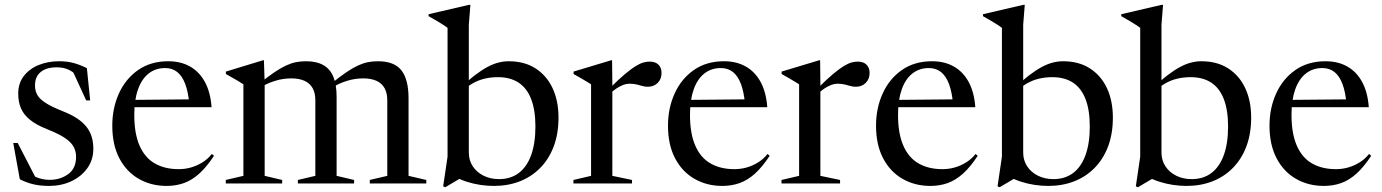

<svg xmlns="http://www.w3.org/2000/svg" viewBox="-20 -755 5687 790"><path d="M223 -503Q255.5 -503 282 -496Q308.5 -489 337.5 -474.5L351 -342H334.5L273.5 -475L311 -430.5Q286 -456.5 264.5 -467.2Q243 -478 213.5 -478Q171 -478 147.5 -458.8Q124 -439.5 124 -403.5Q124 -382 133.2 -365Q142.5 -348 167 -332Q191.5 -316 238 -297.5Q272.5 -284 296.8 -268Q321 -252 335.8 -233.2Q350.5 -214.5 357.2 -192.2Q364 -170 364 -143Q364 -97 339 -62.5Q314 -28 273 -9Q232 10 182 10Q146 10 117.2 3.2Q88.5 -3.5 61.5 -17.5L34.5 -166.5H53L132.5 -12.5L99.5 -42Q114 -32.5 128 -26.5Q142 -20.5 156 -17.8Q170 -15 184.5 -15Q228 -15 260.5 -38.5Q293 -62 293 -109.5Q293 -128.5 286.2 -144.2Q279.5 -160 265 -173.2Q250.5 -186.5 227.5 -199Q204.5 -211.5 172.5 -224Q129.5 -241 103.5 -262Q77.5 -283 66.2 -309.5Q55 -336 55 -369.5Q55 -412.5 78 -442.2Q101 -472 139.2 -487.5Q177.5 -503 223 -503Z M672.5 -503Q724 -503 762.2 -481.2Q800.5 -459.5 823.2 -417.5Q846 -375.5 850.5 -314H525L525.5 -344L797 -346.5L759 -326.5Q754.5 -376.5 742.2 -409.2Q730 -442 709.5 -458.5Q689 -475 659.5 -475Q620 -475 591.5 -452.5Q563 -430 547.8 -387Q532.5 -344 532.5 -282.5Q532.5 -205.5 554.2 -155.8Q576 -106 617 -82.5Q658 -59 715.5 -59Q741.5 -59 766 -66Q790.5 -73 812.8 -86.8Q835 -100.5 851.5 -121.5L860.5 -114Q830.5 -68.5 800.5 -41.2Q770.5 -14 737.5 -2Q704.5 10 665.5 10Q602 10 551.2 -19Q500.5 -48 471.2 -103.5Q442 -159 442 -238Q442 -310 469.2 -370.2Q496.5 -430.5 548.2 -466.8Q600 -503 672.5 -503Z M1069 -411V-31.5L1141 -14.5V0H909V-14.5L981.5 -31.5V-408Q973.5 -413.5 958.5 -422.5Q943.5 -431.5 909.5 -450.5V-460.5L1062 -507H1066ZM1365 -356.5V-31.5L1437 -14.5V0H1205.5V-14.5L1277.5 -31.5V-342Q1277.5 -372 1266.5 -392Q1255.5 -412 1233.5 -422.2Q1211.5 -432.5 1178.5 -432.5Q1143.5 -432.5 1110.8 -422Q1078 -411.5 1058 -398.5L1049.5 -413Q1083.5 -440.5 1109.5 -458Q1135.5 -475.5 1156.5 -485.2Q1177.5 -495 1197.2 -499Q1217 -503 1239 -503Q1283.5 -503 1311.5 -486.5Q1339.5 -470 1352.2 -437.5Q1365 -405 1365 -356.5ZM1661 -350V-31.5L1734 -14.5V0H1501.5V-14.5L1573.5 -31.5V-342Q1573.5 -372 1562.5 -392Q1551.5 -412 1529.5 -422.2Q1507.5 -432.5 1474.5 -432.5Q1439.5 -432.5 1406.8 -422Q1374 -411.5 1354 -398.5L1345.5 -413Q1379.5 -440.5 1405.5 -458Q1431.5 -475.5 1452.5 -485.2Q1473.5 -495 1493.2 -499Q1513 -503 1535 -503Q1602 -503 1631.5 -465.8Q1661 -428.5 1661 -350Z M1848 -30 1907.5 -41 1812 15.5 1803.5 11.5 1821.5 -110.5V-640.5Q1815 -645.5 1804.2 -652.5Q1793.5 -659.5 1778.2 -668.5Q1763 -677.5 1743.5 -688.5V-696.5L1909 -735H1915.5L1909 -653V-127Q1909 -95.5 1925.2 -70.8Q1941.5 -46 1969.8 -32Q1998 -18 2033.5 -18Q2081 -18 2114.5 -43.2Q2148 -68.5 2165.5 -117Q2183 -165.5 2183 -234.5Q2183 -302 2165.5 -347.2Q2148 -392.5 2113.8 -415Q2079.5 -437.5 2029 -437.5Q2000.5 -437.5 1974.8 -431.5Q1949 -425.5 1925.8 -412.5Q1902.5 -399.5 1880.5 -377.5L1875 -393Q1906.5 -424.5 1934 -445.5Q1961.5 -466.5 1985.2 -479.2Q2009 -492 2030.8 -497.5Q2052.5 -503 2072.5 -503Q2137.5 -503 2183.2 -473.8Q2229 -444.5 2253.5 -392.5Q2278 -340.5 2278 -271Q2278 -205 2258.5 -153Q2239 -101 2203.2 -64.5Q2167.5 -28 2119 -9Q2070.5 10 2012 10Q1985 10 1956.5 5.8Q1928 1.5 1900.5 -7.2Q1873 -16 1848 -30Z M2653.5 -501.5Q2676.5 -501.5 2689.2 -489Q2702 -476.5 2702 -455Q2702 -429.5 2686 -413.8Q2670 -398 2645 -398Q2634 -398 2622.8 -401.2Q2611.5 -404.5 2599 -407.5Q2586.5 -410.5 2571.5 -410.5Q2557.5 -410.5 2544.2 -405.5Q2531 -400.5 2518.2 -392.2Q2505.5 -384 2493 -372.5L2490.5 -393.5Q2526 -429 2551.8 -450.5Q2577.5 -472 2595.5 -483Q2613.5 -494 2627.2 -497.8Q2641 -501.5 2653.5 -501.5ZM2499.5 -411V-31.5L2580.5 -14.5V0H2339.5V-14.5L2412 -31.5V-408Q2405.5 -412.5 2395.8 -418.2Q2386 -424 2372.2 -432.2Q2358.5 -440.5 2340 -450.5V-460.5L2494.5 -507H2498.5Z M2959 -503Q3010.5 -503 3048.8 -481.2Q3087 -459.5 3109.8 -417.5Q3132.5 -375.5 3137 -314H2811.5L2812 -344L3083.5 -346.5L3045.5 -326.5Q3041 -376.5 3028.8 -409.2Q3016.5 -442 2996 -458.5Q2975.5 -475 2946 -475Q2906.5 -475 2878 -452.5Q2849.5 -430 2834.2 -387Q2819 -344 2819 -282.5Q2819 -205.5 2840.8 -155.8Q2862.5 -106 2903.5 -82.5Q2944.5 -59 3002 -59Q3028 -59 3052.5 -66Q3077 -73 3099.2 -86.8Q3121.5 -100.5 3138 -121.5L3147 -114Q3117 -68.5 3087 -41.2Q3057 -14 3024 -2Q2991 10 2952 10Q2888.5 10 2837.8 -19Q2787 -48 2757.8 -103.5Q2728.5 -159 2728.5 -238Q2728.5 -310 2755.8 -370.2Q2783 -430.5 2834.8 -466.8Q2886.5 -503 2959 -503Z M3509.5 -501.5Q3532.5 -501.5 3545.2 -489Q3558 -476.5 3558 -455Q3558 -429.5 3542 -413.8Q3526 -398 3501 -398Q3490 -398 3478.8 -401.2Q3467.5 -404.5 3455 -407.5Q3442.5 -410.5 3427.5 -410.5Q3413.5 -410.5 3400.2 -405.5Q3387 -400.5 3374.2 -392.2Q3361.5 -384 3349 -372.5L3346.5 -393.5Q3382 -429 3407.8 -450.5Q3433.5 -472 3451.5 -483Q3469.5 -494 3483.2 -497.8Q3497 -501.5 3509.5 -501.5ZM3355.5 -411V-31.5L3436.5 -14.5V0H3195.5V-14.5L3268 -31.5V-408Q3261.5 -412.5 3251.8 -418.2Q3242 -424 3228.2 -432.2Q3214.5 -440.5 3196 -450.5V-460.5L3350.5 -507H3354.5Z M3815 -503Q3866.5 -503 3904.8 -481.2Q3943 -459.5 3965.8 -417.5Q3988.5 -375.5 3993 -314H3667.5L3668 -344L3939.5 -346.5L3901.5 -326.5Q3897 -376.5 3884.8 -409.2Q3872.5 -442 3852 -458.5Q3831.5 -475 3802 -475Q3762.5 -475 3734 -452.5Q3705.5 -430 3690.2 -387Q3675 -344 3675 -282.5Q3675 -205.5 3696.8 -155.8Q3718.5 -106 3759.5 -82.5Q3800.5 -59 3858 -59Q3884 -59 3908.5 -66Q3933 -73 3955.2 -86.8Q3977.5 -100.5 3994 -121.5L4003 -114Q3973 -68.5 3943 -41.2Q3913 -14 3880 -2Q3847 10 3808 10Q3744.5 10 3693.8 -19Q3643 -48 3613.8 -103.5Q3584.5 -159 3584.5 -238Q3584.5 -310 3611.8 -370.2Q3639 -430.5 3690.8 -466.8Q3742.5 -503 3815 -503Z M4129 -30 4188.5 -41 4093 15.5 4084.5 11.5 4102.5 -110.5V-640.5Q4096 -645.5 4085.2 -652.5Q4074.5 -659.5 4059.2 -668.5Q4044 -677.5 4024.5 -688.5V-696.5L4190 -735H4196.5L4190 -653V-127Q4190 -95.5 4206.2 -70.8Q4222.5 -46 4250.8 -32Q4279 -18 4314.5 -18Q4362 -18 4395.5 -43.2Q4429 -68.5 4446.5 -117Q4464 -165.5 4464 -234.5Q4464 -302 4446.5 -347.2Q4429 -392.5 4394.8 -415Q4360.5 -437.5 4310 -437.5Q4281.5 -437.5 4255.8 -431.5Q4230 -425.5 4206.8 -412.5Q4183.5 -399.5 4161.5 -377.5L4156 -393Q4187.5 -424.5 4215 -445.5Q4242.5 -466.5 4266.2 -479.2Q4290 -492 4311.8 -497.5Q4333.5 -503 4353.5 -503Q4418.5 -503 4464.2 -473.8Q4510 -444.5 4534.5 -392.5Q4559 -340.5 4559 -271Q4559 -205 4539.5 -153Q4520 -101 4484.2 -64.5Q4448.5 -28 4400 -9Q4351.5 10 4293 10Q4266 10 4237.5 5.8Q4209 1.5 4181.5 -7.2Q4154 -16 4129 -30Z M4698 -30 4757.5 -41 4662 15.5 4653.5 11.5 4671.5 -110.5V-640.5Q4665 -645.5 4654.2 -652.5Q4643.5 -659.5 4628.2 -668.5Q4613 -677.5 4593.5 -688.5V-696.5L4759 -735H4765.5L4759 -653V-127Q4759 -95.5 4775.2 -70.8Q4791.5 -46 4819.8 -32Q4848 -18 4883.5 -18Q4931 -18 4964.5 -43.2Q4998 -68.5 5015.5 -117Q5033 -165.5 5033 -234.5Q5033 -302 5015.5 -347.2Q4998 -392.5 4963.8 -415Q4929.5 -437.5 4879 -437.5Q4850.5 -437.5 4824.8 -431.5Q4799 -425.5 4775.8 -412.5Q4752.5 -399.5 4730.5 -377.5L4725 -393Q4756.5 -424.5 4784 -445.5Q4811.5 -466.5 4835.2 -479.2Q4859 -492 4880.8 -497.5Q4902.5 -503 4922.5 -503Q4987.5 -503 5033.2 -473.8Q5079 -444.5 5103.5 -392.5Q5128 -340.5 5128 -271Q5128 -205 5108.5 -153Q5089 -101 5053.2 -64.5Q5017.5 -28 4969 -9Q4920.5 10 4862 10Q4835 10 4806.5 5.8Q4778 1.5 4750.5 -7.2Q4723 -16 4698 -30Z M5434 -503Q5485.5 -503 5523.8 -481.2Q5562 -459.5 5584.8 -417.5Q5607.5 -375.5 5612 -314H5286.5L5287 -344L5558.5 -346.5L5520.5 -326.5Q5516 -376.5 5503.8 -409.2Q5491.5 -442 5471 -458.5Q5450.5 -475 5421 -475Q5381.5 -475 5353 -452.5Q5324.5 -430 5309.2 -387Q5294 -344 5294 -282.5Q5294 -205.5 5315.8 -155.8Q5337.5 -106 5378.5 -82.5Q5419.5 -59 5477 -59Q5503 -59 5527.5 -66Q5552 -73 5574.2 -86.8Q5596.5 -100.5 5613 -121.5L5622 -114Q5592 -68.5 5562 -41.2Q5532 -14 5499 -2Q5466 10 5427 10Q5363.5 10 5312.8 -19Q5262 -48 5232.8 -103.5Q5203.5 -159 5203.5 -238Q5203.5 -310 5230.8 -370.2Q5258 -430.5 5309.8 -466.8Q5361.5 -503 5434 -503Z"/></svg>

Font: Newsreader 60pt
Style: Regular
Weight: 400
Designer: Hugues Gentile
Foundry: Production Type
Version: Version 1.003